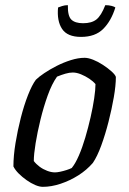

<svg xmlns="http://www.w3.org/2000/svg" viewBox="-20 -724 499 744"><path d="M146 0Q133 0 116.5 -7Q100 -14 83 -26Q66 -38 52.5 -51.5Q39 -65 32 -79Q32 -120 40 -169Q48 -218 60.5 -267Q73 -316 88.5 -355.5Q104 -395 119 -415Q130 -426 151.5 -440.5Q173 -455 199.5 -468.5Q226 -482 254.5 -491Q283 -500 308 -500Q322 -500 341 -492.5Q360 -485 379 -472.5Q398 -460 412 -447.5Q426 -435 429 -426Q429 -393 421 -347Q413 -301 400.5 -252Q388 -203 372.5 -160.5Q357 -118 340 -93Q316 -65 283.5 -44.5Q251 -24 215 -12Q179 0 146 0ZM193 -56Q201 -56 213 -58.5Q225 -61 237.5 -65Q250 -69 258 -73Q272 -90 285.5 -121Q299 -152 310.5 -191Q322 -230 331 -269.5Q340 -309 345 -343Q350 -377 350 -398Q341 -409 326 -419Q311 -429 294 -436Q277 -443 262 -443Q249 -443 233.5 -438.5Q218 -434 201 -427Q181 -399 165 -354.5Q149 -310 137 -261Q125 -212 118 -169Q111 -126 111 -100Q120 -88 133.5 -78Q147 -68 163 -62Q179 -56 193 -56ZM294 -581Q241 -581 220.5 -612Q200 -643 205 -695Q210 -697 220.5 -700.5Q231 -704 243 -704Q242 -662 256.5 -648Q271 -634 302 -634Q335 -634 353.5 -648.5Q372 -663 388 -704Q402 -704 413 -701Q424 -698 427 -695Q411 -643 380 -612Q349 -581 294 -581Z"/></svg>

Font: Texturina Medium 12pt Light
Style: Italic
Weight: 300
Italic angle: -11°
Version: Version 1.002